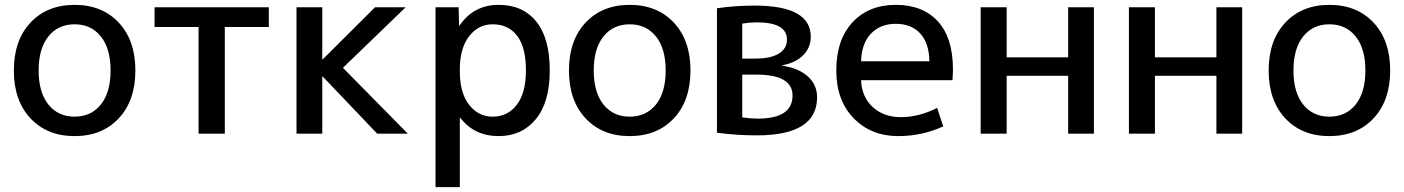

<svg xmlns="http://www.w3.org/2000/svg" viewBox="-20 -550 5777 790"><path d="M105.5 -457Q174 -530 287 -530Q400 -530 468.5 -457Q537 -384 537 -260Q537 -136 468.5 -63Q400 10 287 10Q174 10 105.5 -63Q37 -136 37 -260Q37 -384 105.5 -457ZM179 -120Q219 -70 287 -70Q355 -70 395 -120Q435 -170 435 -260Q435 -350 395 -400Q355 -450 287 -450Q219 -450 179 -400Q139 -350 139 -260Q139 -170 179 -120Z M1086 -439H905V0H797V-439H616V-520H1086Z M1308 -306 1523 -520H1649L1391 -271L1658 0H1532L1308 -235H1306V0H1200V-520H1306V-306Z M1871 -445Q1929 -530 2032 -530Q2131 -530 2186.5 -461.5Q2242 -393 2242 -260Q2242 -129 2184.5 -59.5Q2127 10 2032 10Q1932 10 1874 -65H1872V220H1772V-520H1867L1869 -445ZM2144 -260Q2144 -355 2108 -402.5Q2072 -450 2007 -450Q1948 -450 1910 -400.5Q1872 -351 1872 -265V-255Q1872 -168 1910 -119Q1948 -70 2007 -70Q2069 -70 2106.5 -119Q2144 -168 2144 -260Z M2389.5 -457Q2458 -530 2571 -530Q2684 -530 2752.5 -457Q2821 -384 2821 -260Q2821 -136 2752.5 -63Q2684 10 2571 10Q2458 10 2389.5 -63Q2321 -136 2321 -260Q2321 -384 2389.5 -457ZM2463 -120Q2503 -70 2571 -70Q2639 -70 2679 -120Q2719 -170 2719 -260Q2719 -350 2679 -400Q2639 -450 2571 -450Q2503 -450 2463 -400Q2423 -350 2423 -260Q2423 -170 2463 -120Z M3034 -67Q3067 -62 3098 -62Q3241 -62 3241 -157Q3241 -243 3092 -243H3034ZM3034 -309H3090Q3151 -309 3184.5 -329.5Q3218 -350 3218 -387Q3218 -458 3094 -458Q3066 -458 3034 -453ZM3342 -150Q3342 7 3094 7Q3010 7 2930 -4V-516Q3005 -527 3085 -527Q3316 -527 3316 -399Q3316 -354 3284.5 -322.5Q3253 -291 3197 -281V-280Q3266 -270 3304 -235.5Q3342 -201 3342 -150Z M3523 -298H3804Q3803 -372 3766.5 -412Q3730 -452 3666 -452Q3602 -452 3563.5 -411.5Q3525 -371 3523 -298ZM3523 -220Q3526 -150 3571.5 -109Q3617 -68 3686 -68Q3761 -68 3836 -106L3861 -30Q3774 10 3676 10Q3564 10 3492.5 -63.5Q3421 -137 3421 -260Q3421 -386 3487.5 -458Q3554 -530 3666 -530Q3777 -530 3839 -462Q3901 -394 3901 -265Q3901 -250 3899 -220Z M4122 -238V0H4015V-520H4122V-314H4375V-520H4481V0H4375V-238Z M4732 -238V0H4625V-520H4732V-314H4985V-520H5091V0H4985V-238Z M5268.5 -457Q5337 -530 5450 -530Q5563 -530 5631.5 -457Q5700 -384 5700 -260Q5700 -136 5631.5 -63Q5563 10 5450 10Q5337 10 5268.5 -63Q5200 -136 5200 -260Q5200 -384 5268.5 -457ZM5342 -120Q5382 -70 5450 -70Q5518 -70 5558 -120Q5598 -170 5598 -260Q5598 -350 5558 -400Q5518 -450 5450 -450Q5382 -450 5342 -400Q5302 -350 5302 -260Q5302 -170 5342 -120Z"/></svg>

Font: Mplus 1p Medium
Style: Regular
Weight: 500
Version: Version 1.061